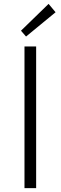

<svg xmlns="http://www.w3.org/2000/svg" viewBox="-20 -968 312 988"><path d="M106 -729H166V0H106ZM88 -810 230 -948 266 -905 114 -780Z"/></svg>

Font: Merged Yaku Han JP Light
Style: Regular
Weight: 300
Designer: Ryoko NISHIZUKA 西塚涼子 (kana, bopomofo & ideographs); Paul D. Hunt (Latin, Greek & Cyrillic); Sandoll Communications 산돌커뮤니
Foundry: Adobe
Version: Version 2.004